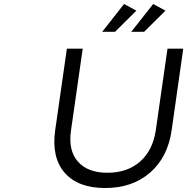

<svg xmlns="http://www.w3.org/2000/svg" viewBox="-20 -946 946 970"><path d="M258.8 -288.1 317.9 -700.2H397.9L338.9 -288.1Q323.7 -186.5 373.3 -129.9Q422.9 -73.2 522.9 -73.2Q623 -73.2 687.5 -129.6Q752 -186 767.1 -288.1L826.2 -700.2H905.8L847.2 -288.1Q827.6 -151.4 738 -73.7Q648.4 3.9 511.2 3.9Q373.5 3.9 306.4 -73.7Q239.3 -151.4 258.8 -288.1ZM496.1 -785.2 606.9 -925.8 668.9 -892.1 561 -785.2ZM643.1 -785.2 753.9 -925.8 815.9 -892.1 708 -785.2Z"/></svg>

Font: Trueno Light
Style: Italic
Weight: 300
Designer: Julieta Ulanovsky
Foundry: Julieta Ulanovsky
Version: Version 3.001b | FøM Fix